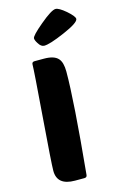

<svg xmlns="http://www.w3.org/2000/svg" viewBox="-142 -1024 683 1083"><g transform="rotate(-15 199.0 -482.0)"><path d="M155 0Q51 0 51 -85Q51 -127 72 -395Q93 -663 93 -695Q93 -710 109 -710H164Q223 -710 246 -684Q267 -661 267 -607Q267 -439 226 -15Q225 0 210 0ZM151 -805Q139 -824 139 -835Q139 -850 206 -906Q275 -964 299 -964Q318 -964 358 -930Q398 -895 398 -880Q398 -858 305 -818Q217 -780 185 -780Q166 -780 151 -805Z"/></g></svg>

Font: PoetsenOne
Style: Regular
Weight: 400
Designer: Rodrigo Fuenzalida, Pablo Impallari
Foundry: Pablo Impallari, Rodrigo Fuenzalida
Version: Version 1.000